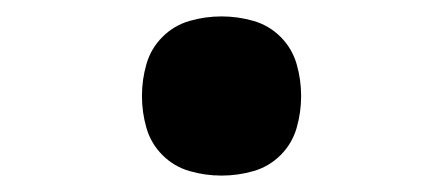

<svg xmlns="http://www.w3.org/2000/svg" viewBox="-20 -457 540 234"><path d="M250 -243Q230 -243 211 -248.5Q192 -254 178 -268Q164 -282 158.5 -301Q153 -320 153 -340Q153 -360 158.5 -379Q164 -398 178 -412Q192 -426 211 -431.5Q230 -437 250 -437Q270 -437 289 -431.5Q308 -426 322 -412Q336 -398 341.5 -379Q347 -360 347 -340Q347 -320 341.5 -301Q336 -282 322 -268Q308 -254 289 -248.5Q270 -243 250 -243Z"/></svg>

Font: Iosevka Gothic
Style: Bold
Weight: 700
Monospace: yes
Designer: Belleve Invis
Foundry: Belleve Invis
Version: Version 15.5.1; ttfautohint (v1.8.4)